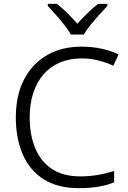

<svg xmlns="http://www.w3.org/2000/svg" viewBox="-20 -966 666 996"><path d="M404 -663Q341 -663 290.5 -641.5Q240 -620 205.5 -580Q171 -540 152.5 -483.5Q134 -427 134 -358Q134 -265 163.5 -195.5Q193 -126 251 -88.5Q309 -51 397 -51Q447 -51 490 -59Q533 -67 572 -79V-20Q534 -5 490.5 2.5Q447 10 388 10Q280 10 207.5 -35.5Q135 -81 98.5 -164Q62 -247 62 -359Q62 -439 84.5 -505.5Q107 -572 151 -621Q195 -670 258.5 -697Q322 -724 404 -724Q457 -724 506 -713.5Q555 -703 595 -684L568 -625Q531 -642 490 -652.5Q449 -663 404 -663ZM348 -787Q335 -809 314 -836Q293 -863 269.5 -889.5Q246 -916 228 -935V-946H275Q302 -925 329.5 -898Q357 -871 381 -843Q406 -871 434 -898Q462 -925 489 -946H537V-935Q519 -916 495 -889.5Q471 -863 449 -836Q427 -809 415 -787Z"/></svg>

Font: Noto Sans Oriya Light
Style: Regular
Weight: 300
Version: Version 2.003